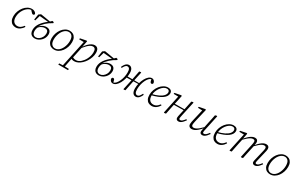

<svg xmlns="http://www.w3.org/2000/svg" viewBox="237 -2153 6228 4046"><g transform="rotate(30 3351.0 -130.5)"><path d="M214 12Q170 12 134.5 -8Q99 -28 78 -69Q57 -110 57 -172Q57 -237 79.5 -296Q102 -355 139 -401Q176 -447 223.5 -473.5Q271 -500 322 -500Q352 -500 374 -491Q396 -482 410 -468Q424 -454 429 -438Q428 -424 419.5 -415.5Q411 -407 397 -407Q383 -407 371.5 -417Q360 -427 344 -445L309 -483H339V-474H315Q274 -469 236.5 -442.5Q199 -416 170 -375Q141 -334 124 -284Q107 -234 107 -182Q107 -105 141.5 -68Q176 -31 231 -31Q261 -31 285 -42.5Q309 -54 330 -73.5Q351 -93 370 -117L390 -102Q376 -77 357 -56.5Q338 -36 315.5 -20.5Q293 -5 267.5 3.5Q242 12 214 12Z M501 -325 473 -327 494 -463 544 -498Q585 -492 626 -485Q667 -478 708.5 -471Q750 -464 790 -457L779 -430L512 -454L545 -480ZM679 12Q642 12 613 -2.5Q584 -17 567.5 -48Q551 -79 551 -126Q551 -171 565.5 -212Q580 -253 607.5 -292Q635 -331 672 -367Q709 -403 754 -436L770 -439L773 -450L821 -496L859 -486V-463Q817 -441 780 -415Q743 -389 712.5 -361Q682 -333 659 -304.5Q636 -276 622 -248L633 -245Q622 -228 614.5 -208.5Q607 -189 603 -169.5Q599 -150 599 -131Q599 -74 623.5 -47Q648 -20 690 -20Q727 -20 762.5 -44.5Q798 -69 821 -110Q844 -151 844 -201Q844 -244 823 -266Q802 -288 760 -288Q718 -288 673.5 -262.5Q629 -237 591 -182L588 -228H608Q627 -255 653.5 -276.5Q680 -298 712 -310.5Q744 -323 777 -323Q835 -323 864 -292Q893 -261 893 -207Q893 -163 875.5 -123.5Q858 -84 827.5 -53.5Q797 -23 758.5 -5.5Q720 12 679 12Z M1148 12Q1104 12 1067.5 -7.5Q1031 -27 1009 -68Q987 -109 987 -172Q987 -234 1006 -292.5Q1025 -351 1060 -398Q1095 -445 1141.5 -472.5Q1188 -500 1243 -500Q1289 -500 1325.5 -479.5Q1362 -459 1383 -418Q1404 -377 1404 -315Q1404 -252 1384.5 -193Q1365 -134 1330.5 -88Q1296 -42 1249.5 -15Q1203 12 1148 12ZM1155 -20Q1189 -20 1219 -36Q1249 -52 1273.5 -81Q1298 -110 1315 -147Q1332 -184 1341.5 -225.5Q1351 -267 1351 -309Q1351 -392 1319.5 -430Q1288 -468 1237 -468Q1203 -468 1172.5 -451.5Q1142 -435 1117.5 -406.5Q1093 -378 1075.5 -340.5Q1058 -303 1048.5 -261Q1039 -219 1039 -177Q1039 -95 1072 -57.5Q1105 -20 1155 -20Z M1386 239 1392 208 1495 203H1512L1628 208L1621 239ZM1471 239 1618 -456 1627 -440 1501 -442 1506 -468 1651 -497 1668 -489 1638 -337 1642 -336 1577 -30 1572 -24Q1562 29 1552.5 74Q1543 119 1535.5 159.5Q1528 200 1520 239ZM1641 12Q1611 12 1588.5 4Q1566 -4 1548 -20L1560 -64Q1582 -45 1606.5 -36Q1631 -27 1660 -27Q1693 -27 1722 -40.5Q1751 -54 1775.5 -76.5Q1800 -99 1820 -125Q1841 -152 1859.5 -188.5Q1878 -225 1889.5 -267Q1901 -309 1901 -353Q1901 -409 1883 -433Q1865 -457 1831 -457Q1802 -457 1769.5 -438.5Q1737 -420 1701 -383Q1665 -346 1620 -291L1615 -330H1632Q1665 -382 1702 -420Q1739 -458 1777.5 -479Q1816 -500 1852 -500Q1882 -500 1904.5 -487Q1927 -474 1940 -445.5Q1953 -417 1953 -370Q1953 -315 1934.5 -260Q1916 -205 1885.5 -156Q1855 -107 1814.5 -69Q1774 -31 1729.5 -9.5Q1685 12 1641 12Z M2056 -325 2028 -327 2049 -463 2099 -498Q2140 -492 2181 -485Q2222 -478 2263.5 -471Q2305 -464 2345 -457L2334 -430L2067 -454L2100 -480ZM2234 12Q2197 12 2168 -2.5Q2139 -17 2122.5 -48Q2106 -79 2106 -126Q2106 -171 2120.5 -212Q2135 -253 2162.5 -292Q2190 -331 2227 -367Q2264 -403 2309 -436L2325 -439L2328 -450L2376 -496L2414 -486V-463Q2372 -441 2335 -415Q2298 -389 2267.5 -361Q2237 -333 2214 -304.5Q2191 -276 2177 -248L2188 -245Q2177 -228 2169.5 -208.5Q2162 -189 2158 -169.5Q2154 -150 2154 -131Q2154 -74 2178.5 -47Q2203 -20 2245 -20Q2282 -20 2317.5 -44.5Q2353 -69 2376 -110Q2399 -151 2399 -201Q2399 -244 2378 -266Q2357 -288 2315 -288Q2273 -288 2228.5 -262.5Q2184 -237 2146 -182L2143 -228H2163Q2182 -255 2208.5 -276.5Q2235 -298 2267 -310.5Q2299 -323 2332 -323Q2390 -323 2419 -292Q2448 -261 2448 -207Q2448 -163 2430.5 -123.5Q2413 -84 2382.5 -53.5Q2352 -23 2313.5 -5.5Q2275 12 2234 12Z M2580 11Q2556 11 2539 0.5Q2522 -10 2512 -27.5Q2502 -45 2500 -63Q2503 -78 2511 -87Q2519 -96 2531 -96Q2548 -96 2557 -85.5Q2566 -75 2570 -55L2583 -7L2563 -8L2591 -12L2580 -13Q2612 -20 2639.5 -51.5Q2667 -83 2689 -130Q2711 -177 2723.5 -233Q2736 -289 2736 -345Q2736 -405 2719 -431.5Q2702 -458 2672 -458Q2642 -458 2620.5 -432.5Q2599 -407 2578 -366L2555 -379Q2570 -414 2589 -441.5Q2608 -469 2632.5 -484.5Q2657 -500 2685 -500Q2714 -500 2736 -484.5Q2758 -469 2771 -437.5Q2784 -406 2784 -356Q2784 -287 2766.5 -221.5Q2749 -156 2720 -103.5Q2691 -51 2654.5 -20Q2618 11 2580 11ZM2755 -243 2756 -274H3071L3070 -250ZM2848 6 2835 0 2893 -268Q2900 -305 2907.5 -341.5Q2915 -378 2922 -415Q2929 -452 2937 -488L2972 -493L2985 -488L2927 -218Q2916 -163 2905 -109Q2894 -55 2883 0ZM3136 11Q3108 11 3085.5 -4Q3063 -19 3050 -51Q3037 -83 3037 -133Q3037 -202 3054.5 -267.5Q3072 -333 3101 -385.5Q3130 -438 3166.5 -469Q3203 -500 3241 -500Q3265 -500 3282 -489Q3299 -478 3309 -461Q3319 -444 3321 -425Q3319 -411 3310.5 -402Q3302 -393 3289 -393Q3273 -393 3264 -403.5Q3255 -414 3250 -433L3238 -484L3258 -480L3233 -474L3241 -475Q3209 -468 3181.5 -437Q3154 -406 3132 -359Q3110 -312 3097.5 -256Q3085 -200 3085 -143Q3085 -83 3102 -56.5Q3119 -30 3149 -30Q3179 -30 3200.5 -56Q3222 -82 3242 -123L3265 -109Q3251 -74 3231.5 -46.5Q3212 -19 3188.5 -4Q3165 11 3136 11Z M3524 12Q3480 12 3444.5 -7.5Q3409 -27 3388.5 -68Q3368 -109 3368 -173Q3368 -235 3390 -293.5Q3412 -352 3449.5 -398.5Q3487 -445 3535.5 -472.5Q3584 -500 3636 -500Q3681 -500 3708 -478Q3735 -456 3735 -414Q3735 -379 3715 -345.5Q3695 -312 3653.5 -281.5Q3612 -251 3548 -225Q3484 -199 3397 -178L3395 -205Q3495 -229 3560 -261.5Q3625 -294 3657 -332Q3689 -370 3689 -410Q3689 -438 3672.5 -453Q3656 -468 3625 -468Q3588 -468 3551 -443.5Q3514 -419 3483 -378Q3452 -337 3433.5 -287Q3415 -237 3415 -184Q3415 -105 3449 -68Q3483 -31 3538 -31Q3570 -31 3595 -42.5Q3620 -54 3641 -73.5Q3662 -93 3681 -117L3701 -102Q3686 -77 3667.5 -56.5Q3649 -36 3626.5 -20.5Q3604 -5 3578.5 3.5Q3553 12 3524 12Z M3831 6 3819 0 3917 -459 3926 -440 3801 -442 3805 -468 3955 -497 3972 -489 3947 -366 3915 -222Q3903 -167 3892.5 -111.5Q3882 -56 3870 0ZM3898 -244 3899 -273 4180 -275 4179 -249ZM4174 12Q4149 12 4132 -2.5Q4115 -17 4115 -46Q4115 -63 4119 -83.5Q4123 -104 4129 -131L4164 -290Q4174 -339 4184.5 -388.5Q4195 -438 4205 -487L4243 -497L4256 -490L4178 -132Q4174 -111 4170 -92.5Q4166 -74 4166 -60Q4166 -46 4174.5 -38.5Q4183 -31 4196 -31Q4220 -31 4243.5 -51Q4267 -71 4301 -115L4322 -99Q4300 -68 4277 -42.5Q4254 -17 4229 -2.5Q4204 12 4174 12Z M4495 12Q4472 12 4454.5 3Q4437 -6 4427 -23Q4417 -40 4417 -65Q4417 -89 4423 -119Q4429 -149 4436 -179L4502 -463L4513 -440L4391 -444L4396 -470L4542 -498L4559 -489L4489 -191Q4484 -171 4480 -150Q4476 -129 4473 -111.5Q4470 -94 4470 -80Q4470 -58 4482.5 -45.5Q4495 -33 4520 -33Q4546 -33 4575.5 -46.5Q4605 -60 4642 -91Q4679 -122 4729 -173L4731 -135H4716Q4672 -84 4635 -51.5Q4598 -19 4564 -3.5Q4530 12 4495 12ZM4754 12Q4727 12 4711 -2.5Q4695 -17 4695 -44Q4695 -62 4699 -81.5Q4703 -101 4710 -129H4707L4739 -283Q4751 -333 4761 -384.5Q4771 -436 4781 -486L4819 -497L4833 -491L4755 -126Q4751 -109 4747.5 -90.5Q4744 -72 4744 -59Q4744 -45 4752 -38Q4760 -31 4774 -31Q4797 -31 4821 -51Q4845 -71 4877 -115L4899 -99Q4877 -68 4854.5 -42.5Q4832 -17 4807 -2.5Q4782 12 4754 12Z M5121 12Q5077 12 5041.5 -7.5Q5006 -27 4985.5 -68Q4965 -109 4965 -173Q4965 -235 4987 -293.5Q5009 -352 5046.5 -398.5Q5084 -445 5132.5 -472.5Q5181 -500 5233 -500Q5278 -500 5305 -478Q5332 -456 5332 -414Q5332 -379 5312 -345.5Q5292 -312 5250.5 -281.5Q5209 -251 5145 -225Q5081 -199 4994 -178L4992 -205Q5092 -229 5157 -261.5Q5222 -294 5254 -332Q5286 -370 5286 -410Q5286 -438 5269.5 -453Q5253 -468 5222 -468Q5185 -468 5148 -443.5Q5111 -419 5080 -378Q5049 -337 5030.5 -287Q5012 -237 5012 -184Q5012 -105 5046 -68Q5080 -31 5135 -31Q5167 -31 5192 -42.5Q5217 -54 5238 -73.5Q5259 -93 5278 -117L5298 -102Q5283 -77 5264.5 -56.5Q5246 -36 5223.5 -20.5Q5201 -5 5175.5 3.5Q5150 12 5121 12Z M5429 6 5416 0 5515 -459 5524 -440 5398 -442 5403 -468 5547 -497 5564 -489 5539 -356 5542 -355 5512 -218Q5501 -164 5490 -109.5Q5479 -55 5468 0ZM5704 6 5692 0 5761 -321Q5767 -348 5771 -370.5Q5775 -393 5775 -410Q5775 -434 5764 -445Q5753 -456 5729 -456Q5703 -456 5674.5 -442Q5646 -428 5610.5 -398Q5575 -368 5527 -319V-358H5541Q5579 -404 5615.5 -436Q5652 -468 5686.5 -484Q5721 -500 5752 -500Q5788 -500 5807.5 -480.5Q5827 -461 5827 -427Q5827 -408 5822.5 -386.5Q5818 -365 5813 -342L5815 -336L5789 -217Q5777 -163 5765.5 -109Q5754 -55 5743 0ZM6028 12Q6002 12 5986 -3Q5970 -18 5970 -41Q5970 -60 5974.5 -77Q5979 -94 5984 -118L6031 -316Q6038 -345 6043 -369Q6048 -393 6048 -410Q6048 -434 6036 -445Q6024 -456 6001 -456Q5975 -456 5947.5 -442Q5920 -428 5885 -398Q5850 -368 5802 -318V-358H5817Q5855 -405 5890.5 -436.5Q5926 -468 5959.5 -484Q5993 -500 6024 -500Q6061 -500 6081 -480.5Q6101 -461 6101 -427Q6101 -406 6096 -381.5Q6091 -357 6083 -327L6035 -124Q6031 -105 6027 -88.5Q6023 -72 6023 -58Q6023 -45 6030 -38Q6037 -31 6051 -31Q6074 -31 6098 -51Q6122 -71 6155 -115L6176 -99Q6154 -68 6131 -43Q6108 -18 6082.5 -3Q6057 12 6028 12Z M6405 12Q6361 12 6324.5 -7.5Q6288 -27 6266 -68Q6244 -109 6244 -172Q6244 -234 6263 -292.5Q6282 -351 6317 -398Q6352 -445 6398.5 -472.5Q6445 -500 6500 -500Q6546 -500 6582.5 -479.5Q6619 -459 6640 -418Q6661 -377 6661 -315Q6661 -252 6641.5 -193Q6622 -134 6587.5 -88Q6553 -42 6506.5 -15Q6460 12 6405 12ZM6412 -20Q6446 -20 6476 -36Q6506 -52 6530.5 -81Q6555 -110 6572 -147Q6589 -184 6598.5 -225.5Q6608 -267 6608 -309Q6608 -392 6576.5 -430Q6545 -468 6494 -468Q6460 -468 6429.5 -451.5Q6399 -435 6374.5 -406.5Q6350 -378 6332.5 -340.5Q6315 -303 6305.5 -261Q6296 -219 6296 -177Q6296 -95 6329 -57.5Q6362 -20 6412 -20Z"/></g></svg>

Font: Source Serif 4 Light
Style: Italic
Weight: 300
Italic angle: -12°
Designer: Frank Grießhammer
Foundry: Adobe Systems Incorporated
Version: Version 4.004;hotconv 1.0.116;makeotfexe 2.5.65601